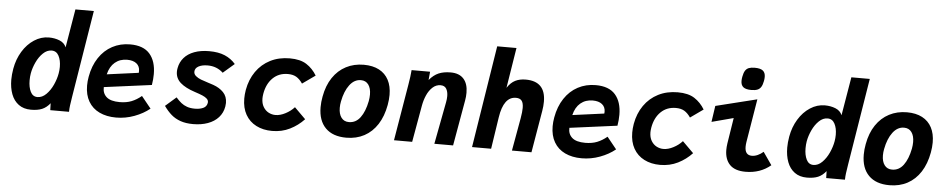

<svg xmlns="http://www.w3.org/2000/svg" viewBox="-43 -1132 7287 1479"><g transform="rotate(5 3600.0 -392.5)"><path d="M46.5 -208Q46.5 -247 54.5 -293.5Q67.5 -367.5 104 -427.5Q140.5 -487.5 193.8 -522.2Q247 -557 307.5 -557Q352 -557 389.8 -542Q427.5 -527 441.5 -492.5L491.5 -790H634L525 -118.5Q518 -74.5 514.8 -51Q511.5 -27.5 511 0H366L364.5 -53.5Q337 -19 303 -4.8Q269 9.5 217 9.5Q160 9.5 121.8 -18.8Q83.5 -47 65 -96.2Q46.5 -145.5 46.5 -208ZM406 -288Q410.5 -313 410.5 -338.5Q410.5 -389.5 392.2 -424Q374 -458.5 337 -458.5Q301.5 -458.5 271 -429.2Q240.5 -400 220 -356Q199.5 -312 192 -269.5Q187.5 -243.5 187.5 -215Q187.5 -162.5 205 -127.2Q222.5 -92 258.5 -92Q295 -92 326 -122.8Q357 -153.5 377.8 -199Q398.5 -244.5 406 -288Z M632 -214Q632 -247.5 638.5 -283Q653.5 -368 694.8 -430.2Q736 -492.5 798 -525.5Q860 -558.5 935.5 -558.5Q1038.5 -558.5 1087.5 -502Q1136.5 -445.5 1136.5 -346Q1136.5 -306 1129 -261.5L761.5 -213Q759 -165.5 790.8 -137Q822.5 -108.5 893 -108.5Q945 -108.5 984.5 -124.2Q1024 -140 1060.5 -170.5L1134.5 -79Q1085 -38.5 1016.5 -13Q948 12.5 875.5 12.5Q801.5 12.5 746.5 -13.8Q691.5 -40 661.8 -91Q632 -142 632 -214ZM1021 -360Q1021 -397 995 -417.8Q969 -438.5 923 -438.5Q867 -438.5 828.5 -406.2Q790 -374 775.5 -313L1020 -346Q1021 -356 1021 -360Z M1243.5 -110 1327 -183Q1349 -158 1368.2 -142.5Q1387.5 -127 1413.2 -117.8Q1439 -108.5 1474.5 -108.5Q1511.5 -108.5 1538 -120.2Q1564.5 -132 1569.5 -159.5Q1570.5 -165.5 1570.5 -167.5Q1570.5 -182.5 1558.2 -194Q1546 -205.5 1523.8 -215Q1501.5 -224.5 1463 -237Q1389.5 -261 1350.8 -295.2Q1312 -329.5 1312 -381Q1312 -394.5 1315 -409.5Q1323.5 -455 1352.8 -488.8Q1382 -522.5 1431.2 -541Q1480.5 -559.5 1547 -559.5Q1618.5 -559.5 1667.8 -538.5Q1717 -517.5 1751 -478L1664 -403Q1615 -449 1544.5 -449Q1500.5 -449 1473.2 -433.8Q1446 -418.5 1446 -391.5Q1446 -372.5 1462.5 -358.8Q1479 -345 1502.2 -336Q1525.5 -327 1561.5 -316Q1570.5 -313 1580.2 -310Q1590 -307 1600 -303.5Q1648.5 -286.5 1679 -254.8Q1709.5 -223 1709.5 -173Q1709.5 -161.5 1707 -145.5Q1698.5 -96 1666.8 -60.8Q1635 -25.5 1584.5 -7.2Q1534 11 1471 11Q1415 11 1373.5 -3.5Q1332 -18 1301.8 -44.2Q1271.5 -70.5 1243.5 -110Z M1847 -219.5Q1847 -251 1853 -287Q1867.5 -368 1910.2 -429.5Q1953 -491 2019.5 -524.8Q2086 -558.5 2170 -558.5Q2251.5 -558.5 2299.8 -527.2Q2348 -496 2379.5 -443.5L2280 -373Q2257 -406.5 2231 -421.8Q2205 -437 2166 -437Q2096 -437 2049.8 -392Q2003.5 -347 1990 -270Q1986.5 -247.5 1986.5 -233.5Q1986.5 -194 2002.8 -167Q2019 -140 2044.2 -127Q2069.5 -114 2097 -114Q2133 -114 2173.2 -134.8Q2213.5 -155.5 2242 -187L2328 -101.5Q2281.5 -51.5 2219.2 -20.5Q2157 10.5 2082 10.5Q2012 10.5 1958.8 -16.8Q1905.5 -44 1876.2 -95.8Q1847 -147.5 1847 -219.5Z M2438.5 -205Q2438.5 -245 2446.5 -287Q2462 -373.5 2503 -434.5Q2544 -495.5 2605.2 -527.2Q2666.5 -559 2742.5 -559Q2812 -559 2860.5 -533.5Q2909 -508 2934.2 -460Q2959.5 -412 2959.5 -344.5Q2959.5 -308 2952 -266.5Q2936 -178 2895.8 -115.5Q2855.5 -53 2794.5 -20.2Q2733.5 12.5 2655.5 12.5Q2551 12.5 2494.8 -44.2Q2438.5 -101 2438.5 -205ZM2804 -283Q2809 -309.5 2809 -334.5Q2809 -382.5 2788.5 -410.8Q2768 -439 2730 -439Q2679.5 -439 2643 -391Q2606.5 -343 2591 -262Q2586 -237 2586 -212.5Q2586 -165 2606.8 -137Q2627.5 -109 2665.5 -109Q2719 -109 2753.5 -155.5Q2788 -202 2804 -283Z M3112 -550H3255L3249 -485.5Q3282.5 -525.5 3321 -542Q3359.5 -558.5 3414 -558.5Q3480 -558.5 3514.2 -520.5Q3548.5 -482.5 3548.5 -413Q3548.5 -382 3543 -352.5L3481 0H3336L3398 -326Q3403 -351 3403 -374.5Q3403 -409 3389.5 -431.2Q3376 -453.5 3345 -453.5Q3310 -453.5 3283 -428.5Q3256 -403.5 3239.2 -365.2Q3222.5 -327 3215 -285L3164.5 0H3024L3097 -435.5Q3108.5 -502 3112 -550Z M3753 -790H3902L3852 -478Q3879.5 -519.5 3913.8 -536.8Q3948 -554 3994.5 -554Q4148.5 -554 4148.5 -396.5Q4148.5 -362 4142 -324.5L4087 0H3936L3981.5 -254.5Q3990 -304 3990 -334Q3990 -372.5 3976.2 -390Q3962.5 -407.5 3932 -407.5Q3837 -407.5 3812.5 -246L3775 0H3627.5Z M4232 -214Q4232 -247.5 4238.5 -283Q4253.5 -368 4294.8 -430.2Q4336 -492.5 4398 -525.5Q4460 -558.5 4535.5 -558.5Q4638.5 -558.5 4687.5 -502Q4736.5 -445.5 4736.5 -346Q4736.5 -306 4729 -261.5L4361.5 -213Q4359 -165.5 4390.8 -137Q4422.5 -108.5 4493 -108.5Q4545 -108.5 4584.5 -124.2Q4624 -140 4660.5 -170.5L4734.5 -79Q4685 -38.5 4616.5 -13Q4548 12.5 4475.5 12.5Q4401.5 12.5 4346.5 -13.8Q4291.5 -40 4261.8 -91Q4232 -142 4232 -214ZM4621 -360Q4621 -397 4595 -417.8Q4569 -438.5 4523 -438.5Q4467 -438.5 4428.5 -406.2Q4390 -374 4375.5 -313L4620 -346Q4621 -356 4621 -360Z M4847 -219.5Q4847 -251 4853 -287Q4867.5 -368 4910.2 -429.5Q4953 -491 5019.5 -524.8Q5086 -558.5 5170 -558.5Q5251.5 -558.5 5299.8 -527.2Q5348 -496 5379.5 -443.5L5280 -373Q5257 -406.5 5231 -421.8Q5205 -437 5166 -437Q5096 -437 5049.8 -392Q5003.5 -347 4990 -270Q4986.5 -247.5 4986.5 -233.5Q4986.5 -194 5002.8 -167Q5019 -140 5044.2 -127Q5069.5 -114 5097 -114Q5133 -114 5173.2 -134.8Q5213.5 -155.5 5242 -187L5328 -101.5Q5281.5 -51.5 5219.2 -20.5Q5157 10.5 5082 10.5Q5012 10.5 4958.8 -16.8Q4905.5 -44 4876.2 -95.8Q4847 -147.5 4847 -219.5Z M5580.5 -149.5Q5580.5 -171.5 5584.5 -199.5L5616 -398.5L5448 -354L5466.5 -479L5785 -558L5729.5 -222Q5726.5 -202.5 5726.5 -186Q5726.5 -121 5780.5 -121Q5802.5 -121 5825.8 -131.5Q5849 -142 5868.5 -159.5L5936.5 -61.5Q5856 6 5742.5 6Q5660 6 5620.2 -35.2Q5580.5 -76.5 5580.5 -149.5ZM5651 -688.5Q5651 -704.5 5654.5 -722Q5660 -752 5670.5 -768.5Q5681 -785 5698.5 -791.8Q5716 -798.5 5744 -798.5Q5787.5 -798.5 5807 -783Q5826.5 -767.5 5826.5 -735Q5826.5 -719 5823 -702Q5817.5 -673 5807.2 -656.5Q5797 -640 5779.2 -632.8Q5761.5 -625.5 5732 -625.5Q5689.5 -625.5 5670.2 -640.8Q5651 -656 5651 -688.5Z M6046.5 -208Q6046.5 -247 6054.5 -293.5Q6067.5 -367.5 6104 -427.5Q6140.5 -487.5 6193.8 -522.2Q6247 -557 6307.5 -557Q6352 -557 6389.8 -542Q6427.5 -527 6441.5 -492.5L6491.5 -790H6634L6525 -118.5Q6518 -74.5 6514.8 -51Q6511.5 -27.5 6511 0H6366L6364.5 -53.5Q6337 -19 6303 -4.8Q6269 9.5 6217 9.5Q6160 9.5 6121.8 -18.8Q6083.5 -47 6065 -96.2Q6046.5 -145.5 6046.5 -208ZM6406 -288Q6410.5 -313 6410.5 -338.5Q6410.5 -389.5 6392.2 -424Q6374 -458.5 6337 -458.5Q6301.5 -458.5 6271 -429.2Q6240.5 -400 6220 -356Q6199.5 -312 6192 -269.5Q6187.5 -243.5 6187.5 -215Q6187.5 -162.5 6205 -127.2Q6222.5 -92 6258.5 -92Q6295 -92 6326 -122.8Q6357 -153.5 6377.8 -199Q6398.5 -244.5 6406 -288Z M6638.5 -205Q6638.5 -245 6646.5 -287Q6662 -373.5 6703 -434.5Q6744 -495.5 6805.2 -527.2Q6866.5 -559 6942.5 -559Q7012 -559 7060.5 -533.5Q7109 -508 7134.2 -460Q7159.5 -412 7159.5 -344.5Q7159.5 -308 7152 -266.5Q7136 -178 7095.8 -115.5Q7055.5 -53 6994.5 -20.2Q6933.5 12.5 6855.5 12.5Q6751 12.5 6694.8 -44.2Q6638.5 -101 6638.5 -205ZM7004 -283Q7009 -309.5 7009 -334.5Q7009 -382.5 6988.5 -410.8Q6968 -439 6930 -439Q6879.5 -439 6843 -391Q6806.5 -343 6791 -262Q6786 -237 6786 -212.5Q6786 -165 6806.8 -137Q6827.5 -109 6865.5 -109Q6919 -109 6953.5 -155.5Q6988 -202 7004 -283Z"/></g></svg>

Font: JuliaMono ExtraBoldItalic
Style: Regular
Weight: 800
Italic angle: -9°
Monospace: yes
Designer: cormullion
Foundry: corm
Version: Version 0.049; ttfautohint (v1.8.4)